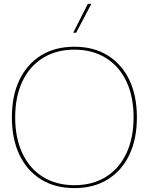

<svg xmlns="http://www.w3.org/2000/svg" viewBox="-20 -955 764 986"><path d="M431 -935H449L371 -787H356ZM362 -715Q461 -715 533 -670.5Q605 -626 644 -545Q683 -464 683 -352Q683 -241 644 -159.5Q605 -78 533 -33.5Q461 11 362 11Q263 11 191 -33.5Q119 -78 80 -159.5Q41 -241 41 -352Q41 -464 80 -545Q119 -626 191 -670.5Q263 -715 362 -715ZM362 -700Q269 -700 200.5 -657.5Q132 -615 95 -537Q58 -459 58 -352Q58 -246 95 -167.5Q132 -89 200.5 -46.5Q269 -4 362 -4Q455 -4 523.5 -46.5Q592 -89 629 -167.5Q666 -246 666 -352Q666 -459 629 -537Q592 -615 523.5 -657.5Q455 -700 362 -700Z"/></svg>

Font: Prodigy Sans Thin
Style: Regular
Weight: 100
Designer: Wei Huang
Foundry: Wei Huang
Version: Version 1.003; ttfautohint (v1.8.3)